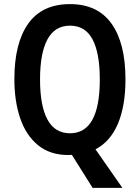

<svg xmlns="http://www.w3.org/2000/svg" viewBox="-20 -745 681 935"><path d="M591 -358Q591 -229 554 -142Q517 -55 445 -18L576 170H431L330 9Q327 9 322.5 9.5Q318 10 314 10Q223 10 164.5 -38.5Q106 -87 78 -170Q50 -253 50 -359Q50 -535 117.5 -630Q185 -725 321 -725Q455 -725 523 -630Q591 -535 591 -358ZM175 -358Q175 -230 211 -163Q247 -96 321 -96Q466 -96 466 -358Q466 -487 430.5 -553.5Q395 -620 321 -620Q247 -620 211 -553Q175 -486 175 -358Z"/></svg>

Font: Noto Sans Condensed SemiBold
Style: Regular
Weight: 600
Width: 3
Designer: Monotype Design Team
Foundry: Monotype Imaging Inc.
Version: Version 2.013; ttfautohint (v1.8.4.7-5d5b)